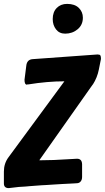

<svg xmlns="http://www.w3.org/2000/svg" viewBox="-72 -983 539 987"><path d="M263 -810Q233 -810 216 -832Q199 -854 199 -885Q199 -921 219.5 -942Q240 -963 273 -963Q312 -963 333 -942.5Q354 -922 354 -892Q354 -855 327 -832.5Q300 -810 263 -810ZM25 -22 -27 -16Q-52 -16 -52 -40V-101Q-52 -143 -28 -175L259 -565Q172 -565 73 -549H69L66 -548H68L63 -547L66 -548Q54 -548 54 -573L63 -644Q66 -677 96 -679L429 -703Q441 -703 444 -698Q447 -693 447 -680Q445 -671 441.5 -652.5Q438 -634 436 -625Q428 -584 405 -548V-549L130 -159Q201 -159 288 -165L324 -167Q349 -167 350 -139V-73Q350 -59 342.5 -50Q335 -41 322 -41L306 -40Q283 -39 247 -37Q234 -36 206 -34.5Q178 -33 168 -32Q156 -32 80 -26Q64 -24 25 -22Z"/></svg>

Font: Bangerz Fix
Style: Regular
Weight: 400
Designer: vernon adams
Foundry: Vernon Adams
Version: Version 2.10;December 28, 2023;FontCreator 13.0.0.2683 64-bi